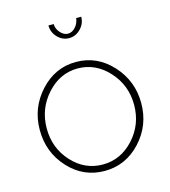

<svg xmlns="http://www.w3.org/2000/svg" viewBox="-110 -818 810 916"><g transform="rotate(-15 295.0 -360.0)"><path d="M295 10Q190 10 117.5 -69Q45 -148 45 -258Q45 -368 118.5 -448Q192 -528 295 -528Q399 -528 472.5 -448Q546 -368 546 -258Q546 -148 472.5 -69Q399 10 295 10ZM143 -425Q79 -354 79 -257Q79 -160 142 -91Q205 -22 294 -22Q383 -22 447 -92Q511 -162 511 -259Q511 -356 447 -426Q383 -496 295 -496Q207 -496 143 -425ZM295 -668Q315 -668 331.5 -686Q348 -704 351 -730H376Q376 -696 351.5 -671Q327 -646 295 -646Q262 -646 238 -671Q214 -696 214 -730H240Q240 -707 257 -687.5Q274 -668 295 -668Z"/></g></svg>

Font: Raleway
Style: ExtraLight
Weight: 200
Designer: Matt McInerney, Pablo Impallari, Rodrigo Fuenzalida
Foundry: Matt McInerney, Pablo Impallari, Rodrigo Fuenzalida
Version: Version 2.001